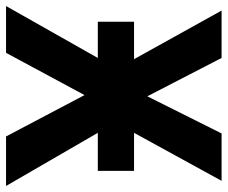

<svg xmlns="http://www.w3.org/2000/svg" viewBox="-79 -675 754 636"><g transform="rotate(90 298.0 -357.0)"><path d="M52 -424H176L15 -714H172L299 -468L422 -714H579L420 -424H546V-304H420L596 0H432L295 -260L155 0H0L172 -304H52Z"/></g></svg>

Font: Noto Sans SemiCondensed
Style: Bold
Weight: 700
Width: 4
Designer: Monotype Design Team
Foundry: Monotype Imaging Inc.
Version: Version 2.013; ttfautohint (v1.8.4.7-5d5b)